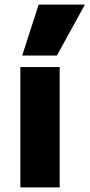

<svg xmlns="http://www.w3.org/2000/svg" viewBox="-20 -810 387 830"><path d="M68 0V-520H238V0ZM226 -570H76L147 -790H347Z"/></svg>

Font: M PLUS 1 Thin ExtraBold
Style: Regular
Weight: 800
Version: Version 1.001